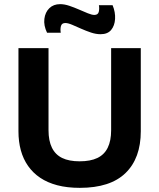

<svg xmlns="http://www.w3.org/2000/svg" viewBox="-20 -892 768 926"><path d="M365 14Q304 14 256.5 1.5Q209 -11 174 -34.5Q139 -58 115.5 -91.5Q92 -125 80.5 -167Q69 -209 69 -259V-660H214V-264Q214 -213 230.5 -179.5Q247 -146 280 -130Q313 -114 364 -114Q416 -114 449.5 -130Q483 -146 499.5 -179.5Q516 -213 516 -264V-660H659V-259Q659 -129 585.5 -57.5Q512 14 365 14ZM465 -727Q443 -727 419 -735Q395 -743 371.5 -753.5Q348 -764 328 -772.5Q308 -781 295 -781Q278 -781 274 -766.5Q270 -752 273 -734H207Q190 -769 194 -801Q198 -833 218 -852.5Q238 -872 270 -872Q291 -872 314.5 -864Q338 -856 361 -846Q384 -836 403.5 -828Q423 -820 435 -820Q453 -820 456.5 -835.5Q460 -851 457 -867H523Q537 -833 535 -800.5Q533 -768 516 -747.5Q499 -727 465 -727Z"/></svg>

Font: Bricolage Grotesque 96pt ExtraBold
Style: Bold
Weight: 700
Version: Version 1.001;gftools[0.9.33.dev8+g029e19f]